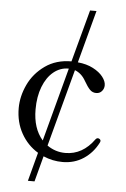

<svg xmlns="http://www.w3.org/2000/svg" viewBox="-59 -791 626 954"><g transform="rotate(5 254.5 -314.0)"><path d="M459 -108Q459 -104 457 -100Q431 -48 385 -17.5Q339 13 280 13Q230 13 184 -7L150 121H117L155 -22Q102 -54 71 -109.5Q40 -165 40 -235Q40 -294 67.5 -352.5Q95 -411 150 -450Q205 -489 281 -489L351 -749H383L313 -487Q357 -483 389.5 -466Q422 -449 439 -427Q456 -405 456 -385Q456 -368 445 -355.5Q434 -343 417 -343Q398 -343 385 -356.5Q372 -370 356 -398Q336 -434 302 -447L199 -62Q240 -33 290 -33Q376 -33 434 -114Q439 -120 444 -120Q449 -120 452 -118Q459 -114 459 -108ZM173 -85 271 -452H269Q228 -452 195 -425Q162 -398 143 -349Q124 -300 124 -236Q124 -141 173 -85Z"/></g></svg>

Font: Shippori Mincho
Style: Regular
Weight: 400
Designer: FONTDASU
Foundry: FONTDASU / Google Inc. / but / Adobe
Version: Version 3.110; ttfautohint (v1.8.3)